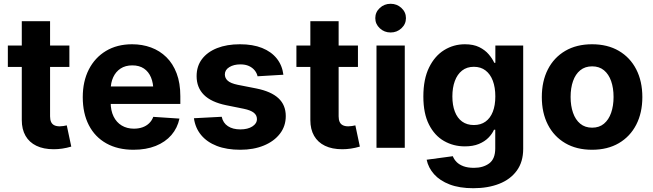

<svg xmlns="http://www.w3.org/2000/svg" viewBox="-20 -789 3488 1025"><path d="M350.4 -545.9V-431.8H21.9V-545.9ZM96.3 -675.8H247.3V-168Q247.3 -149.9 252.7 -138Q258.2 -126.1 269.6 -120.4Q281.1 -114.6 298.8 -114.6Q307.4 -114.6 318.2 -116.2Q329 -117.8 336.5 -119.7L360.5 -6.4Q335.6 0.9 312.5 4.3Q289.4 7.7 266.7 7.7Q212.5 7.7 174.4 -10.7Q136.2 -29.1 116.3 -63.9Q96.3 -98.7 96.3 -147.9Z M692.5 10.5Q608.6 10.5 547.7 -23.6Q486.8 -57.7 454.3 -120.8Q421.8 -183.9 421.8 -270.3Q421.8 -354.6 454.2 -418.1Q486.7 -481.6 545.9 -517.2Q605.1 -552.7 685.3 -552.7Q739.5 -552.7 786.3 -535.5Q833.1 -518.3 868.3 -483.7Q903.4 -449.2 923 -397.3Q942.7 -345.3 942.7 -275.6V-234.2H481.9V-327.5H869.4L798.9 -303.1Q798.9 -344.9 786.2 -375.5Q773.5 -406.2 748.5 -423.1Q723.5 -440 686.4 -440Q649.3 -440 623.5 -423Q597.8 -406 584.3 -376.5Q570.8 -347.1 570.8 -309V-243Q570.8 -198.8 586.3 -167.3Q601.8 -135.7 629.8 -118.9Q657.8 -102.1 694.8 -102.1Q719.9 -102.1 740.5 -109.3Q761 -116.5 775.9 -130.7Q790.7 -144.8 798.3 -165.2L938 -155.9Q927.3 -105.5 895 -68Q862.6 -30.6 811.3 -10Q760 10.5 692.5 10.5Z M1492.9 -390 1355 -381.8Q1351.2 -399.2 1339.4 -413.6Q1327.6 -428 1308.7 -436.7Q1289.7 -445.3 1263.2 -445.3Q1228 -445.3 1204.2 -430.6Q1180.4 -415.9 1180.4 -391.8Q1180.4 -372 1195.8 -358.1Q1211.1 -344.2 1248.9 -336.3L1348.1 -316.8Q1427.3 -301 1466.5 -264.6Q1505.6 -228.3 1505.6 -169.3Q1505.6 -115.4 1474.3 -75Q1443.1 -34.5 1388.3 -12Q1333.6 10.5 1262.8 10.5Q1190.4 10.5 1137.6 -9.9Q1084.9 -30.4 1053.7 -68.1Q1022.5 -105.9 1015.3 -157.8L1163.6 -165.6Q1170.7 -132.5 1196.7 -115.4Q1222.7 -98.2 1263 -98.2Q1302.6 -98.2 1327.1 -113.9Q1351.7 -129.5 1351.7 -153.3Q1351.7 -174.2 1334.6 -187.5Q1317.5 -200.8 1281.7 -208.2L1187.4 -227.3Q1107.5 -243.7 1068.6 -282.7Q1029.6 -321.7 1029.6 -382.8Q1029.6 -435.6 1058.3 -473.6Q1087.1 -511.6 1139.1 -532.2Q1191.1 -552.7 1260.8 -552.7Q1329.7 -552.7 1379.2 -532.9Q1428.6 -513 1457.6 -476.6Q1486.6 -440.2 1492.9 -390Z M1890.9 -545.9V-431.8H1562.4V-545.9ZM1636.8 -675.8H1787.8V-168Q1787.8 -149.9 1793.3 -138Q1798.7 -126.1 1810.2 -120.4Q1821.6 -114.6 1839.4 -114.6Q1847.9 -114.6 1858.7 -116.2Q1869.5 -117.8 1877.1 -119.7L1901.1 -6.4Q1876.2 0.9 1853 4.3Q1829.9 7.7 1807.2 7.7Q1753 7.7 1714.9 -10.7Q1676.8 -29.1 1656.8 -63.9Q1636.8 -98.7 1636.8 -147.9Z M1989.9 0V-545.9H2140.9V0ZM2065.3 -615.6Q2031.5 -615.6 2007.5 -638.1Q1983.5 -660.5 1983.5 -692.2Q1983.5 -724.1 2007.5 -746.4Q2031.5 -768.8 2065.3 -768.8Q2099.1 -768.8 2123.1 -746.4Q2147.2 -724.1 2147.2 -692.3Q2147.2 -660.5 2123.1 -638.1Q2099.1 -615.6 2065.3 -615.6Z M2506.7 215.8Q2433.3 215.8 2380.8 195.8Q2328.3 175.7 2297.5 141.2Q2266.6 106.6 2257.7 63.7L2397.4 44.9Q2403.6 61.5 2417.4 75.7Q2431.2 89.8 2454.1 98.4Q2477.1 107 2510.3 107Q2559.5 107 2591.7 83.2Q2623.9 59.4 2623.9 3.3V-96.5H2617.3Q2607.6 -74.2 2587.5 -53.8Q2567.5 -33.4 2536.4 -20.5Q2505.4 -7.6 2461.6 -7.6Q2400.4 -7.6 2350.2 -36.4Q2300 -65.1 2270.1 -124.1Q2240.1 -183.1 2240.1 -273.6Q2240.1 -366.7 2270.6 -428.7Q2301 -490.6 2351.4 -521.7Q2401.8 -552.7 2461.8 -552.7Q2507.4 -552.7 2538.5 -537.4Q2569.5 -522 2589 -499Q2608.5 -476.1 2618.7 -453.7H2624.5V-545.9H2773.1V5.7Q2773.1 75.1 2739 121.9Q2704.9 168.8 2644.8 192.3Q2584.8 215.8 2506.7 215.8ZM2509.7 -121.5Q2546.4 -121.5 2571.8 -139.7Q2597.3 -157.9 2610.8 -192.2Q2624.3 -226.5 2624.3 -274.4Q2624.3 -322.4 2611 -357.8Q2597.7 -393.2 2572.1 -412.8Q2546.6 -432.4 2509.7 -432.4Q2472.3 -432.4 2446.7 -412.2Q2421.1 -392 2408.1 -356.4Q2395 -320.8 2395 -274.4Q2395 -227.7 2408.2 -193.3Q2421.3 -158.8 2447 -140.1Q2472.7 -121.5 2509.7 -121.5Z M3140.6 10.5Q3057.8 10.5 2997.6 -24.8Q2937.4 -60.1 2904.9 -123.4Q2872.5 -186.7 2872.5 -270.7Q2872.5 -355.3 2904.9 -418.7Q2937.4 -482.1 2997.6 -517.4Q3057.8 -552.7 3140.6 -552.7Q3223.6 -552.7 3283.8 -517.4Q3344 -482.1 3376.6 -418.7Q3409.2 -355.3 3409.2 -270.7Q3409.2 -186.7 3376.6 -123.4Q3344 -60.1 3283.8 -24.8Q3223.6 10.5 3140.6 10.5ZM3141.2 -107.4Q3179.1 -107.4 3204.4 -128.6Q3229.7 -149.8 3242.6 -187Q3255.5 -224.1 3255.5 -271.3Q3255.5 -319.1 3242.6 -356Q3229.7 -392.8 3204.4 -413.8Q3179.1 -434.8 3141.2 -434.8Q3103.2 -434.8 3077.6 -413.8Q3052 -392.8 3039.1 -356Q3026.2 -319.1 3026.2 -271.3Q3026.2 -224.1 3039.1 -187Q3052 -149.8 3077.6 -128.6Q3103.2 -107.4 3141.2 -107.4Z"/></svg>

Font: Inter V
Style: 
Weight: 400
Designer: Rasmus Andersson
Foundry: rsms
Version: Version 4.000;git-a3f224843